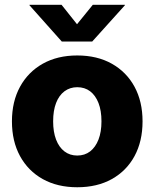

<svg xmlns="http://www.w3.org/2000/svg" viewBox="-20 -770 644 801"><path d="M302.2 11.2Q219.7 11.2 158.4 -22.9Q97.2 -57.1 63.5 -118.9Q29.8 -180.7 29.8 -263.7Q29.8 -346.2 63.5 -408Q97.2 -469.7 158.4 -504.2Q219.7 -538.6 302.2 -538.6Q385.3 -538.6 446.5 -504.2Q507.8 -469.7 541.3 -408Q574.7 -346.2 574.7 -263.7Q574.7 -180.7 541.3 -118.9Q507.8 -57.1 446.5 -22.9Q385.3 11.2 302.2 11.2ZM302.2 -121.1Q333.5 -121.1 356 -138.4Q378.4 -155.8 390.9 -187.7Q403.3 -219.7 403.3 -263.7Q403.3 -308.6 390.9 -340.3Q378.4 -372.1 356 -389.2Q333.5 -406.2 302.2 -406.2Q272 -406.2 249 -389.2Q226.1 -372.1 213.9 -340.3Q201.7 -308.6 201.7 -263.7Q201.7 -219.7 213.9 -187.7Q226.1 -155.8 248.8 -138.4Q271.5 -121.1 302.2 -121.1ZM236.8 -750 301.3 -668.9 367.2 -750H501V-748L364.7 -596.7H237.8L103 -748V-750Z"/></svg>

Font: Inter 24pt ExtraBold
Style: Regular
Weight: 800
Designer: Rasmus Andersson
Foundry: rsms
Version: Version 4.001;git-66647c0bb